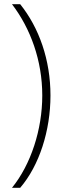

<svg xmlns="http://www.w3.org/2000/svg" viewBox="-20 -735 307 913"><path d="M220 -281C220 -450 166 -603 76 -715H37C125 -600 181 -447 181 -281C181 -119 127 47 37 158H76C167 52 220 -114 220 -281Z"/></svg>

Font: Noto Sans Condensed ExtraLight
Style: Regular
Weight: 200
Width: 3
Designer: Monotype Design Team
Foundry: Monotype Imaging Inc.
Version: Version 2.013